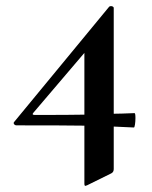

<svg xmlns="http://www.w3.org/2000/svg" viewBox="-20 -418 496 628"><path d="M423 -32Q423 -21 421.5 -11Q420 -1 418 -1L352 -4V135Q352 145 344 149L265 188Q259 190 259 190Q256 190 256 182V-7Q196 -8 34 -8Q29 -8 26 -12Q23 -16 27 -20L337 -396Q339 -398 343 -398Q346 -398 349 -396.5Q352 -395 352 -392V-46Q372 -46 420 -48Q423 -48 423 -32ZM256 -43V-245L89 -49Q83 -42 94 -42Q210 -42 256 -43Z"/></svg>

Font: Cormorant Upright
Style: Bold
Weight: 700
Designer: Christian Thalmann (Catharsis Fonts)
Foundry: Catharsis Fonts
Version: Version 3.302